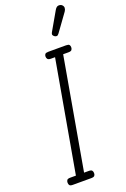

<svg xmlns="http://www.w3.org/2000/svg" viewBox="-219 -1272 878 1336"><g transform="rotate(-20 220.5 -603.5)"><path d="M72.5 0Q54.5 0 48.8 -7.2Q43 -14.5 43 -26Q43 -38.5 48.8 -45.8Q54.5 -53 72.5 -53H114.5L260 -877H230Q211.5 -877 205.2 -884.8Q199 -892.5 199 -903.5Q199 -915 205 -921.8Q211 -928.5 230 -928.5H360Q378.5 -928.5 384 -921.8Q389.5 -915 389.5 -903.5Q389.5 -892.5 383.8 -884.8Q378 -877 360 -877H320L175 -53H208.5Q227.5 -53 233.5 -45.8Q239.5 -38.5 239.5 -26Q239.5 -14.5 233.5 -7.2Q227.5 0 208.5 0ZM307.5 -1015Q299.5 -1020 295.5 -1027.5Q291.5 -1035 300.5 -1050.5L377.5 -1184.5Q390 -1206 405.2 -1206.8Q420.5 -1207.5 429.5 -1200Q441 -1189.5 440.5 -1176.8Q440 -1164 431.5 -1152L339 -1024Q330 -1011.5 322.2 -1011.2Q314.5 -1011 307.5 -1015Z"/></g></svg>

Font: Edu VIC WA NT Hand
Style: Regular
Weight: 400
Designer: Tina and Corey Anderson, Eben Sorkin, Mirko Velimirovic
Foundry: Google for Education
Version: Version 1.000